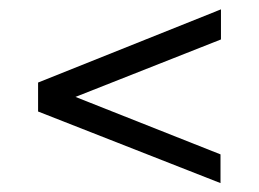

<svg xmlns="http://www.w3.org/2000/svg" viewBox="-20 -560 568 421"><path d="M463.5 -221.5V-158.5L63.5 -315.5V-379L464.5 -539.5V-473.5L145.5 -347.5Z"/></svg>

Font: Public Sans Thin ExtraLight
Style: Regular
Weight: 250
Version: Version 1.007